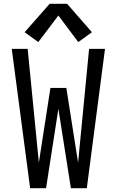

<svg xmlns="http://www.w3.org/2000/svg" viewBox="-20 -993 616 1013"><path d="M139 0H223L288 -419L354 0H438L534 -735H450L392 -135L330 -529H246L185 -135L126 -735H42ZM182 -771 288 -911 393 -771 465 -823 334 -973H242L110 -823Z"/></svg>

Font: Iosevka SS01 Extended
Style: Regular
Weight: 400
Width: 7
Monospace: yes
Designer: Belleve Invis
Foundry: Belleve Invis
Version: Version 3.4.7; ttfautohint (v1.8.3)